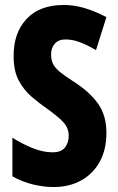

<svg xmlns="http://www.w3.org/2000/svg" viewBox="-20 -744 477 774"><path d="M409 -208Q409 -141 382 -92Q355 -43 307 -16.5Q259 10 196 10Q157 10 114.5 0Q72 -10 30 -33V-189Q71 -163 112.5 -146.5Q154 -130 192 -130Q227 -130 242 -149.5Q257 -169 257 -196Q257 -227 236.5 -250Q216 -273 168 -307Q138 -328 107.5 -354Q77 -380 56 -418.5Q35 -457 35 -517Q34 -610 86.5 -667Q139 -724 238 -724Q277 -724 319 -712Q361 -700 409 -675L367 -542Q327 -565 299 -575Q271 -585 244 -585Q216 -585 201 -568Q186 -551 186 -525Q186 -502 194 -486Q202 -470 221.5 -454Q241 -438 277 -415Q341 -374 375 -326.5Q409 -279 409 -208Z"/></svg>

Font: Noto Sans Tamil ExtraCondensed ExtraBold
Style: Regular
Weight: 800
Width: 2
Designer: Jelle Bosma - Monotype Design Team
Foundry: Monotype Imaging Inc.
Version: Version 2.004; ttfautohint (v1.8.4.7-5d5b)